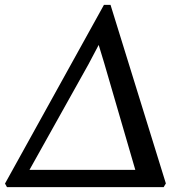

<svg xmlns="http://www.w3.org/2000/svg" viewBox="-38 -766 750 786"><path d="M-9.5 0 -17.5 -14.5 387.5 -746H414.5L641 -15L632 0ZM366 -582 324 -502.5 62.5 -34.5 36.5 -70.5H551L527 -32.5L388.5 -508Z"/></svg>

Font: Merriweather 20pt
Style: Italic
Weight: 400
Italic angle: -7.8°
Version: Version 2.101